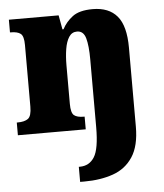

<svg xmlns="http://www.w3.org/2000/svg" viewBox="-55 -599 759 888"><g transform="rotate(-5 324.5 -155.5)"><path d="M281 240V170H286Q330 170 353.5 132.5Q377 95 377 -6V-320Q377 -384 367 -419Q357 -454 327 -454Q303 -454 289.5 -433Q276 -412 270.5 -377.5Q265 -343 265 -303V-124Q265 -82 279 -70.5Q293 -59 324 -59H328V0H13V-59H17Q49 -59 65.5 -71Q82 -83 82 -127V-413Q82 -454 67.5 -465.5Q53 -477 22 -477H18V-536H249L261 -470H266Q283 -503 314.5 -527Q346 -551 408 -551Q483 -551 521.5 -505.5Q560 -460 560 -359V8Q560 97 526.5 148Q493 199 434.5 219.5Q376 240 301 240Z"/></g></svg>

Font: Noto Serif SemiCondensed Black
Style: Regular
Weight: 900
Width: 4
Designer: Monotype Design Team
Foundry: Monotype Imaging Inc.
Version: Version 2.014; ttfautohint (v1.8.4.7-5d5b)